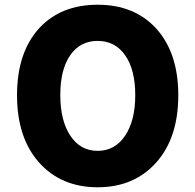

<svg xmlns="http://www.w3.org/2000/svg" viewBox="-20 -778 826 812"><path d="M146 -659Q238 -758 393 -758Q548 -758 640 -658Q734 -555 734 -375Q734 -195 640.5 -90.5Q547 14 393 14Q239 14 145.5 -90.5Q52 -195 52 -375.5Q52 -556 146 -659ZM277.5 -204Q320 -140 393 -140Q466 -140 509 -204Q552 -268 552 -375.5Q552 -483 509.5 -544Q467 -605 393 -605Q319 -605 277 -544.5Q235 -484 235 -376Q235 -268 277.5 -204Z"/></svg>

Font: Resource Han Rounded TW Heavy
Style: Regular
Weight: 900
Designer: Cyano Hao (round all glyphs); Ryoko NISHIZUKA 西塚涼子 (kana, bopomofo & ideographs); Paul D. Hunt (Latin, Greek & Cyrillic)
Foundry: Cyano Hao
Version: 0.990